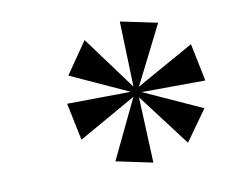

<svg xmlns="http://www.w3.org/2000/svg" viewBox="-54 -832 640 537"><g transform="rotate(-10 265.5 -563.5)"><path d="M341 -361 333 -548 446 -399 508 -486 343 -561 524 -562 502 -669 338 -577 422 -744 317 -766 323 -580 211 -732 149 -642 313 -567 132 -565 154 -459 318 -552 237 -383Z"/></g></svg>

Font: Noto Serif Display Condensed ExtraBold
Style: Italic
Weight: 800
Width: 3
Italic angle: -12°
Designer: Monotype Design Team
Foundry: Monotype Imaging Inc.
Version: Version 2.009